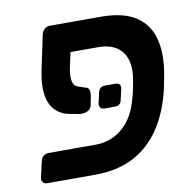

<svg xmlns="http://www.w3.org/2000/svg" viewBox="-68 -640 714 709"><g transform="rotate(-10 288.5 -285.5)"><path d="M309 -235Q299 -235 294.5 -241Q290 -247 291 -257L300 -296Q304 -318 326 -318H366Q376 -318 380.5 -312Q385 -306 383 -296L374 -257Q371 -235 348 -235ZM222 -462 209 -402Q204 -374 207.5 -355.5Q211 -337 227 -332L257 -322Q265 -320 267.5 -311.5Q270 -303 268 -291L261 -255Q258 -241 244.5 -235Q231 -229 215 -231L177 -238Q146 -244 125.5 -265.5Q105 -287 99.5 -323.5Q94 -360 104 -410L133 -547Q137 -558 145 -564.5Q153 -571 163 -571H355Q438 -571 485 -540.5Q532 -510 547 -453.5Q562 -397 548 -319Q545 -304 541.5 -285.5Q538 -267 534 -252Q514 -175 475 -118.5Q436 -62 376 -31Q316 0 233 0H53Q43 0 37.5 -7Q32 -14 34 -24L48 -85Q50 -96 58.5 -102.5Q67 -109 77 -109H253Q313 -109 356.5 -147Q400 -185 417 -254Q422 -269 425 -285.5Q428 -302 431 -317Q444 -386 416 -424Q388 -462 326 -462Z"/></g></svg>

Font: Rubik Medium
Style: Italic
Weight: 500
Italic angle: -12°
Designer: Hubert and Fischer
Foundry: Hubert and Fischer
Version: Version 2.300;gftools[0.9.30]